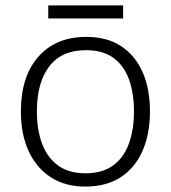

<svg xmlns="http://www.w3.org/2000/svg" viewBox="-20 -678 630 708"><path d="M294 10Q220 10 167 -24.5Q114 -59 85.5 -121Q57 -183 57 -267Q57 -396 121.5 -469Q186 -542 298 -542Q375 -542 427 -507.5Q479 -473 506 -411.5Q533 -350 533 -267Q533 -184 505.5 -121.5Q478 -59 425 -24.5Q372 10 294 10ZM295 -39Q357 -39 396.5 -67.5Q436 -96 455 -147.5Q474 -199 474 -267Q474 -333 456 -384Q438 -435 399 -464Q360 -493 297 -493Q207 -493 161.5 -433Q116 -373 116 -267Q116 -199 135.5 -147.5Q155 -96 194.5 -67.5Q234 -39 295 -39ZM434 -658V-610H158V-658Z"/></svg>

Font: Noto Sans Symbols Light
Style: Regular
Weight: 300
Version: Version 2.002